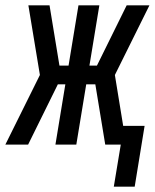

<svg xmlns="http://www.w3.org/2000/svg" viewBox="-52 -540 578 717"><path d="M373 157 399 0H341L304 -225H270L233 0H155L192 -225H164L53 0H-32L97 -260L54 -520H133L170 -295H204L241 -520H319L282 -295H310L421 -520H506L377 -260L408 -70H488L451 157Z"/></svg>

Font: Iosevka Term Oblique
Style: Regular
Weight: 400
Italic angle: -9°
Monospace: yes
Designer: Belleve Invis
Foundry: Belleve Invis
Version: Version 31.4.0